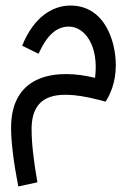

<svg xmlns="http://www.w3.org/2000/svg" viewBox="-20 -402 471 693"><path d="M46 271 115 256C102 182 94 116 94 65C94 -66 188 -84 361 -35C376 -58 398 -102 398 -167C398 -250 360 -382 234 -382C173 -382 103 -344 60 -237L119 -208C152 -280 187 -306 229 -306C285 -306 338 -238 323 -121C190 -154 20 -139 20 59C20 110 29 184 46 271Z"/></svg>

Font: Noto Sans Arabic UI Cn
Style: Regular
Weight: 400
Width: 3
Designer: Monotype Design Team, Nadine Chahine and Nizar Qandah
Foundry: Monotype Imaging Inc.
Version: Version 2.010